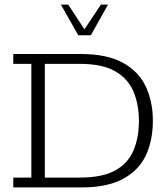

<svg xmlns="http://www.w3.org/2000/svg" viewBox="-20 -819 735 839"><path d="M38 0V-43H117V-540H38V-583H333Q447 -583 516.5 -545Q586 -507 617 -441Q648 -375 648 -291Q648 -206 617.5 -140.5Q587 -75 518 -37.5Q449 0 336 0ZM176 -43H328Q428 -43 484 -74.5Q540 -106 563.5 -162Q587 -218 587 -290Q587 -363 563 -419.5Q539 -476 482.5 -508Q426 -540 328 -540H176ZM322 -665 246 -799H278L349 -691L421 -799H452L377 -665Z"/></svg>

Font: Rokkitt Light
Style: Regular
Weight: 300
Version: Version 3.103